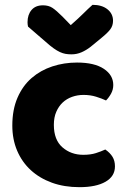

<svg xmlns="http://www.w3.org/2000/svg" viewBox="-20 -760 534 795"><path d="M326 -367Q301 -367 278.5 -359Q256 -351 239.5 -335.5Q223 -320 213 -297Q203 -274 203 -243Q203 -181 238.5 -150Q274 -119 325 -119Q355 -119 377 -126Q399 -133 416 -141Q436 -127 446 -110.5Q456 -94 456 -71Q456 -30 417 -7.5Q378 15 309 15Q246 15 195 -3.5Q144 -22 107.5 -55.5Q71 -89 51 -136Q31 -183 31 -240Q31 -306 52.5 -355.5Q74 -405 111 -437Q148 -469 196.5 -485Q245 -501 299 -501Q371 -501 410 -475Q449 -449 449 -408Q449 -389 440 -372.5Q431 -356 419 -344Q402 -352 378 -359.5Q354 -367 326 -367ZM273 -656Q306 -685 325 -704Q344 -723 363 -740Q402 -740 425 -721.5Q448 -703 448 -674Q448 -654 437 -639Q426 -624 400 -603L355 -566Q337 -552 317.5 -543.5Q298 -535 276 -535Q262 -535 251 -537Q240 -539 228 -544.5Q216 -550 202 -560Q188 -570 170 -586L96 -650Q95 -655 94.5 -659Q94 -663 94 -668Q94 -699 110.5 -718.5Q127 -738 158 -738Q181 -738 197 -727.5Q213 -717 239 -691Z"/></svg>

Font: Baloo Tamma
Style: Regular
Weight: 400
Designer: Divya Kowshik and Ek Type
Foundry: Ek Type
Version: Version 1.443;PS 1.000;hotconv 16.6.51;makeotf.lib2.5.65220;